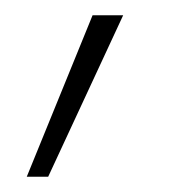

<svg xmlns="http://www.w3.org/2000/svg" viewBox="-20 -103 229 251"><path d="M141 -83H101L15 128H43Z"/></svg>

Font: RazerF5 Thin
Style: Italic
Weight: 250
Foundry: Razer Inc.
Version: Version 2